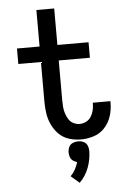

<svg xmlns="http://www.w3.org/2000/svg" viewBox="-63 -780 703 1074"><g transform="rotate(-5 288.0 -243.0)"><path d="M368 8Q405 8 441 -3.5Q477 -15 502.5 -43Q528 -71 539.5 -107Q551 -143 551 -180Q551 -186 551 -191H452Q452 -188 452 -185Q452 -166 447.5 -147.5Q443 -129 432.5 -112.5Q422 -96 404.5 -87.5Q387 -79 368 -79Q350 -79 333 -88Q316 -97 306.5 -113Q297 -129 291.5 -146.5Q286 -164 284.5 -182.5Q283 -201 283 -220V-443H458V-530H283V-735H183V-530H56V-443H183V-220Q183 -186 188 -153Q193 -120 207.5 -89.5Q222 -59 246 -35.5Q270 -12 302.5 -2Q335 8 368 8ZM340 249Q374 216 391.5 169.5Q409 123 409 75Q409 59 402.5 44.5Q396 30 381.5 23.5Q367 17 351 17Q336 17 321 23.5Q306 30 299.5 44.5Q293 59 293 75Q293 88 297.5 100.5Q302 113 312.5 121Q323 129 336 132Q330 153 319.5 172.5Q309 192 293 208Z"/></g></svg>

Font: Iosevka Sparkle Medium
Style: Regular
Weight: 500
Designer: Belleve Invis
Foundry: Belleve Invis
Version: Version 4.5.0; ttfautohint (v1.8.3)